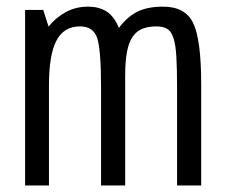

<svg xmlns="http://www.w3.org/2000/svg" viewBox="-20 -569 695 589"><path d="M57 0H130.2V-307.2Q130.2 -400.8 153.1 -444.4Q176 -488 225.4 -488Q266.6 -488 278.3 -451.7Q290 -415.4 290 -300.2V0H364V-335.6Q364 -380.4 369.5 -409.8Q375 -439.2 387.1 -456.6Q399.2 -474 417.4 -481Q435.6 -488 460 -488Q480 -488 492.6 -480.6Q505.2 -473.2 512 -452.8Q518.8 -432.4 521 -395.6Q523.2 -358.8 523.2 -300.2V0H597.2V-310Q597.2 -446.8 572.9 -497.7Q548.6 -548.6 480.8 -548.6Q432.2 -548.6 401.2 -533Q370.2 -517.4 344.8 -483.4Q329.4 -520.2 306 -534.4Q282.6 -548.6 250.4 -548.6Q212.4 -548.6 181.7 -531.8Q151 -515 129 -487.4L112.6 -538.6H57Z"/></svg>

Font: Secuela Light
Style: Regular
Weight: 300
Designer: Fernando Haro
Foundry: deFharo
Version: Version 1.708